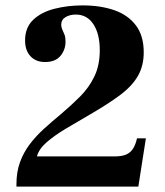

<svg xmlns="http://www.w3.org/2000/svg" viewBox="-20 -692 612 712"><path d="M41 0V-9Q41 -54 54 -90Q67 -126 89.5 -156Q112 -186 141.5 -213Q171 -240 205 -268Q244 -301 277 -334Q310 -367 330 -408.5Q350 -450 350 -506Q350 -566 326.5 -602Q303 -638 261 -638Q239 -638 223 -628.5Q207 -619 207 -600Q207 -591 211 -582.5Q215 -574 219 -564Q223 -554 223 -538Q223 -507 204 -484.5Q185 -462 147 -462Q113 -462 93 -483.5Q73 -505 73 -542Q73 -590 103 -618.5Q133 -647 182 -659.5Q231 -672 286 -672Q352 -672 403 -654.5Q454 -637 483.5 -598.5Q513 -560 513 -498Q513 -448 491.5 -410.5Q470 -373 426 -340Q382 -307 313 -267Q266 -240 223.5 -214.5Q181 -189 152.5 -164Q124 -139 117 -112H405Q432 -112 448 -119Q464 -126 473.5 -141Q483 -156 488 -179H521L493 0Z"/></svg>

Font: Frank Ruhl Libre ExtraBold
Style: Regular
Weight: 800
Designer: Yanek Iontef
Foundry: Fontef
Version: Version 6.003;gftools[0.9.30]